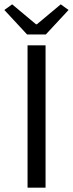

<svg xmlns="http://www.w3.org/2000/svg" viewBox="-37 -865 336 885"><path d="M90 0H173V-656H90ZM88 -706H174L279 -819L243 -845L133 -753H129L19 -845L-17 -819Z"/></svg>

Font: Giro Sans Regular
Style: Regular
Weight: 400
Designer: Paul D. Hunt
Foundry: Adobe Systems Incorporated
Version: Version 1.000;PS 1.0;hotconv 1.0.88;makeotf.lib2.5.647800